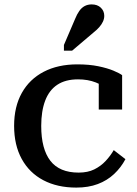

<svg xmlns="http://www.w3.org/2000/svg" viewBox="-20 -840 623 871"><path d="M337 -57Q378 -57 407.5 -71.5Q437 -86 459 -109.5Q481 -133 496 -159L549 -118Q529 -80 497.5 -50.5Q466 -21 423.5 -5Q381 11 326 11Q240 11 176.5 -22.5Q113 -56 78.5 -119Q44 -182 44 -269Q44 -356 79 -418.5Q114 -481 178.5 -514.5Q243 -548 331 -548Q385 -548 426 -539.5Q467 -531 494.5 -519.5Q522 -508 534 -499V-343H428V-478Q439 -477 447.5 -472.5Q456 -468 461.5 -461Q467 -454 469 -446Q471 -438 470 -432Q450 -452 414.5 -466Q379 -480 334 -480Q277 -480 240 -455.5Q203 -431 185 -383.5Q167 -336 167 -269Q167 -216 177.5 -176.5Q188 -137 208.5 -110.5Q229 -84 261 -70.5Q293 -57 337 -57ZM321 -755Q329 -775 339.5 -790Q350 -805 364 -812.5Q378 -820 396 -820Q422 -820 437.5 -805Q453 -790 453 -768Q453 -755 447 -742Q441 -729 430.5 -717Q420 -705 406 -694L307 -610H270V-636Z"/></svg>

Font: Roboto Serif Medium
Style: Regular
Weight: 500
Designer: Greg Gazdowicz
Foundry: Commercial Type
Version: Version 1.008